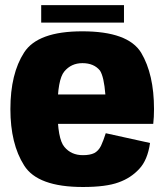

<svg xmlns="http://www.w3.org/2000/svg" viewBox="-20 -723 649 748"><path d="M303 5.5V-118.5Q257.5 -118.5 231 -150.5Q204 -181.5 204 -297.5Q204 -413 230.5 -444.5Q257.5 -477 301 -477Q346 -477 369.5 -448Q385 -424 390.5 -355H188V-240.5H577Q580 -266.5 580 -298Q580 -433.5 530 -517.5Q479 -601 300.5 -601Q127 -601 74 -518.5Q20.5 -436 20.5 -298Q20.5 -162.5 74 -78.5Q126.5 5.5 303 5.5ZM303 -118.5V5.5Q393.5 5.5 442 -12.5Q490 -29.5 522.5 -65Q555 -99.5 564.5 -166L392 -204Q383 -175.5 373.5 -155Q363.5 -135 347 -126.5Q330.5 -118.5 303 -118.5ZM140.5 -635H463V-703H140.5Z"/></svg>

Font: Anybody SemiCondensed ExtraBold
Style: Regular
Weight: 800
Width: 4
Version: Version 1.113;gftools[0.9.25]